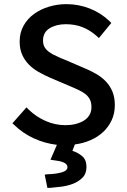

<svg xmlns="http://www.w3.org/2000/svg" viewBox="-20 -690 615 928"><path d="M255 10Q196 3 143 -21.5Q90 -46 49 -86L40 -94L108 -171L119 -160Q154 -126 200 -105.5Q246 -85 297 -85Q322 -85 344.5 -90.5Q367 -96 384.5 -106.5Q402 -117 412 -133.5Q422 -150 422 -172Q422 -195 414 -210Q406 -225 392 -236Q379 -246 358 -256Q348 -261 337 -265.5Q326 -270 315 -275L223 -314Q193 -327 166 -342.5Q139 -358 119 -378.5Q99 -399 87 -426Q75 -453 75 -489Q75 -532 94 -566Q113 -600 145 -623Q177 -646 217.5 -658Q258 -670 301 -670Q360 -670 414.5 -648.5Q469 -627 510 -587L518 -579L458 -506L446 -517Q414 -545 378 -559Q342 -573 298 -573Q252 -573 220 -553.5Q188 -534 188 -494Q188 -474 196.5 -460.5Q205 -447 220 -437Q233 -427 255 -418Q264 -413 274 -409Q284 -405 294 -401L385 -362Q417 -349 444.5 -333Q472 -317 492 -296Q512 -275 523.5 -247Q535 -219 535 -182Q535 -142 520 -109.5Q505 -77 479 -52.5Q453 -28 417.5 -12.5Q382 3 342 8L330 39Q358 48 378 65.5Q398 83 398 117Q398 150 378 169.5Q358 189 331 199Q304 209 274.5 212.5Q245 216 222 218H209L196 154L212 152Q218 152 226 151.5Q234 151 242 150Q250 149 258.5 147.5Q267 146 275 144Q306 136 306 118Q306 103 287 95Q278 91 266 88.5Q254 86 243 85L224 82Z"/></svg>

Font: Codetta
Style: Bold
Weight: 700
Designer: Ulrich Proeller
Foundry: PROSA GmbH
Version: Version 2.00;September 29, 2018;FontCreator 11.5.0.2427 64-b